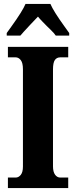

<svg xmlns="http://www.w3.org/2000/svg" viewBox="-20 -951 384 971"><path d="M20 -53H59Q74 -53 85 -66.5Q96 -80 96 -109V-601Q96 -633 85 -647Q74 -661 59 -661H20V-714H325V-661H285Q267 -661 257.5 -647.5Q248 -634 248 -600V-110Q248 -82 258.5 -67.5Q269 -53 285 -53H325V0H20ZM14 -784 37 -816Q94 -895 109 -931H235Q250 -895 307 -816L330 -784V-771H262Q254 -783 237.5 -799Q221 -815 216 -820Q208 -828 193.5 -843Q179 -858 172 -867L133 -826Q91 -781 83 -771H14Z"/></svg>

Font: Noto Serif CondExtraBold
Style: Regular
Weight: 800
Width: 3
Designer: Monotype Design Team
Foundry: Monotype Imaging Inc.
Version: Version 1.001